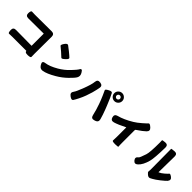

<svg xmlns="http://www.w3.org/2000/svg" viewBox="383 -2519 4234 4234"><g transform="rotate(45 2500.0 -402.0)"><path d="M796 26Q711 28 712 -15Q712 -20 707 -20H273Q199 -20 172 -17Q145 -14 141 -100Q137 -186 223 -185L708 -180Q713 -180 713 -185V-555Q713 -560 708 -560L234 -557Q149 -556 152 -640Q156 -723 187 -720Q218 -717 280 -717L801 -720Q885 -720 885 -636L882 -100Q882 -35 884 -6Q886 23 801 26Z M1276 37Q1204 48 1165 -13L1153 -32Q1101 -112 1196 -125Q1315 -141 1475 -234Q1605 -309 1708 -420Q1804 -523 1814 -543Q1857 -634 1904 -549L1918 -524Q1951 -463 1917 -403Q1891 -356 1789 -256.5Q1687 -157 1562 -84Q1387 19 1276 37ZM1443 -495Q1381 -438 1363 -458Q1345 -478 1266.5 -546.5Q1188 -615 1166 -630.5Q1144 -646 1191 -715Q1238 -783 1272 -760Q1306 -737 1382 -675Q1467 -606 1489.5 -582Q1512 -558 1450 -501Z M2113 2 2104 -5Q2035 -55 2087 -122Q2119 -164 2178 -317Q2254 -513 2262 -606Q2270 -692 2355 -678L2363 -677Q2447 -663 2428 -579Q2421 -550 2414 -510Q2397 -420 2339 -256Q2313 -183 2271 -100Q2231 -20 2206 16Q2181 52 2113 2ZM2853 3Q2771 30 2752 -54Q2721 -192 2672 -328Q2644 -408 2601 -507Q2558 -606 2546 -628.5Q2534 -651 2608 -690Q2681 -730 2700.5 -694.5Q2720 -659 2750 -592Q2767 -553 2783 -514L2822 -421Q2838 -382 2853 -342Q2902 -216 2931 -109Q2952 -29 2874 -3ZM2865 -608Q2814 -608 2777.5 -644.5Q2741 -681 2741 -732Q2741 -783 2777.5 -819.5Q2814 -856 2865 -856Q2916 -856 2952.5 -819.5Q2989 -783 2989 -732Q2989 -681 2952.5 -644.5Q2916 -608 2865 -608ZM2865 -679Q2887 -679 2902.5 -694.5Q2918 -710 2918 -732Q2918 -754 2902.5 -769.5Q2887 -785 2865 -785Q2843 -785 2827.5 -769.5Q2812 -754 2812 -732Q2812 -710 2827.5 -694.5Q2843 -679 2865 -679Z M3542 52Q3454 52 3458 25Q3462 -2 3462 -93V-381Q3462 -386 3458 -384Q3286 -297 3191 -270Q3109 -247 3088 -328Q3066 -408 3148 -429Q3301 -468 3486 -580Q3560 -625 3643 -698Q3723 -767 3745.5 -794Q3768 -821 3831 -763L3838 -757Q3901 -699 3839 -639Q3784 -585 3652 -497Q3636 -487 3636 -468V-93Q3636 17 3641 34.5Q3646 52 3555 52Z M4636 30Q4592 60 4542 19Q4491 -23 4495.5 -42Q4500 -61 4500 -106L4496 -707Q4496 -745 4495 -751Q4494 -757 4580 -764L4585 -765Q4671 -772 4670 -685L4663 -192Q4663 -187 4668 -189Q4720 -210 4779.5 -261.5Q4839 -313 4854 -334Q4869 -355 4931 -309Q4993 -262 4940 -196Q4919 -170 4820 -91Q4727 -18 4675 9Q4640 27 4636 30ZM4220 12Q4157 70 4104 4Q4052 -62 4123 -111Q4142 -124 4193 -279Q4222 -364 4222 -670Q4222 -731 4219.5 -741Q4217 -751 4303 -759Q4388 -766 4387 -679Q4381 -352 4352 -239Q4306 -65 4220 12Z"/></g></svg>

Font: Resource Han Rounded JP Heavy
Style: Regular
Weight: 900
Designer: Cyano Hao (round all glyphs); Ryoko NISHIZUKA 西塚涼子 (kana, bopomofo & ideographs); Paul D. Hunt (Latin, Greek & Cyrillic)
Foundry: Cyano Hao
Version: 0.990